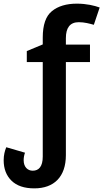

<svg xmlns="http://www.w3.org/2000/svg" viewBox="-21 -785 563 1046"><path d="M166 241.2C272.9 241.2 337.9 178.7 337.9 60.1V-446.8H469.2V-542H337.9V-577.1C337.9 -633.3 359.9 -664.1 408.2 -664.1C439.9 -664.1 467.3 -656.2 490.2 -649.9L522 -744.1C494.1 -754.4 450.2 -765.1 397.9 -765.1C340.8 -765.1 295.4 -751.5 262.2 -724.6C228.5 -697.8 211.9 -649.4 211.9 -580.1V-543L125 -506.8V-446.8H211.9V67.9C211.9 122.6 190.4 145 157.2 145C130.4 145 107.9 125.5 107.9 87.9C107.9 73.7 110.4 60.1 115.2 46.9L13.2 17.1C4.9 37.1 -1 60.1 -1 87.9C-1 134.3 13.2 171.4 41.5 199.2C69.8 227.1 111.3 241.2 166 241.2Z"/></svg>

Font: Noto Reveo Sans
Style: Regular
Weight: 600
Designer: Monotype Design Team
Foundry: Monotype Imaging Inc.
Version: Version 2.007